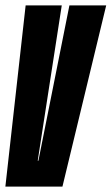

<svg xmlns="http://www.w3.org/2000/svg" viewBox="-21 -695 416 715"><path d="M-1 0 74.5 -675H209L119.5 -96.5H122L237.5 -675H374.5L211.5 0Z"/></svg>

Font: Anybody UltraCondensed Regular
Style: Bold Italic
Weight: 700
Width: 1
Italic angle: -10°
Designer: Tyler Finck
Foundry: Etcetera Type Company
Version: Version 1.010; ttfautohint (v1.8.3) -l 8 -r 50 -G 200 -x 14 